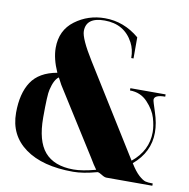

<svg xmlns="http://www.w3.org/2000/svg" viewBox="-76 -742 806 817"><g transform="rotate(10 327.0 -333.5)"><path d="M313 -667Q395.5 -667 461.9 -610.8V-519.5H452.1Q452.1 -556.6 437 -585Q398.9 -657.2 313 -657.2Q233.4 -657.2 233.4 -597.7Q233.4 -565.4 288.1 -477.5L529.3 -89.8Q596.7 -144.5 596.7 -224.6Q596.7 -252 586.9 -285.2Q577.1 -318.4 546.9 -350.6Q516.6 -382.8 470.7 -382.8V-392.6H623V-382.8Q576.2 -382.8 576.2 -361.3Q576.2 -355.5 591.3 -310.1Q606.4 -264.6 606.4 -224.6Q606.4 -139.6 536.1 -80.1Q556.6 -46.9 574.2 -31.2Q591.8 -15.6 603 -12.7Q614.3 -9.8 634.8 -9.8V0H436.5Q427.7 0 415 -8.3Q402.3 -16.6 395.5 -16.6Q335 0 292 0Q159.2 0 84.5 -54.2Q9.8 -108.4 9.8 -205.1Q9.8 -289.1 43 -339.4Q76.2 -389.6 153.3 -403.3Q127.9 -460 127.9 -506.8Q127.9 -583 184.3 -625Q240.7 -667 313 -667ZM387.7 -25.4Q374 -43.9 357.4 -72.3L178.7 -355.5Q172.9 -365.2 163.1 -384.8Q143.6 -372.1 132.8 -326.2Q127 -304.7 127 -205.1Q127 -104.5 167 -57.6Q208 -9.8 292 -9.8Q330.1 -9.8 387.7 -25.4Z"/></g></svg>

Font: spinwerad
Style: Bold
Weight: 700
Width: 7
Version: Version 0.3